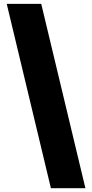

<svg xmlns="http://www.w3.org/2000/svg" viewBox="-20 -860 478 1000"><path d="M245.1 120.1 15.1 -839.8H194.8L424.8 120.1Z"/></svg>

Font: Cooper Hewitt
Style: Heavy
Weight: 713
Designer: Village Type and Design LLC
Foundry: Cooper Hewitt Smithsonian Design Museum
Version: 1.000